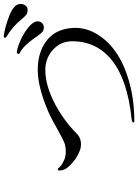

<svg xmlns="http://www.w3.org/2000/svg" viewBox="126 -944 747 1040"><g transform="rotate(-90 500.0 -424.5)"><path d="M740 -707Q763 -704 801 -687.5Q839 -671 871.5 -644.5Q904 -618 904 -595Q904 -580 894 -570.5Q884 -561 871 -561Q856 -561 846.5 -569Q837 -577 820 -602Q803 -627 788 -644Q762 -676 735 -690Q725 -694 728 -701Q731 -709 740 -707ZM827 -778Q876 -771 937 -747Q998 -722 998 -688Q998 -671 989 -660Q980 -649 967 -649Q950 -649 940 -656Q930 -663 913 -684Q896 -705 878 -721Q850 -746 822 -762Q813 -769 815 -774Q817 -779 827 -778ZM109 -482Q120 -465 154 -450.5Q188 -436 234 -446Q253 -450 316.5 -486Q380 -522 417 -538Q549 -594 641 -594Q734 -594 796 -548.5Q858 -503 867 -417Q875 -348 841 -284.5Q807 -221 741.5 -174Q676 -127 577.5 -99Q479 -71 363 -71Q356 -71 356 -76Q356 -83 371 -85Q584 -107 690 -190Q796 -273 796 -407Q796 -470 750 -511.5Q704 -553 641 -553Q559 -553 464 -504.5Q369 -456 298 -385Q279 -365 253.5 -361Q228 -357 204 -366Q180 -375 159 -389.5Q138 -404 121 -422Q107 -438 102 -448Q97 -458 96 -475Q94 -482 100 -484.5Q106 -487 109 -482Z"/></g></svg>

Font: TsukuhouMincho
Style: Regular
Weight: 400
Designer: Iose
Foundry: Typographish
Version: Version 1.001; ttfautohint (v1.8.3)